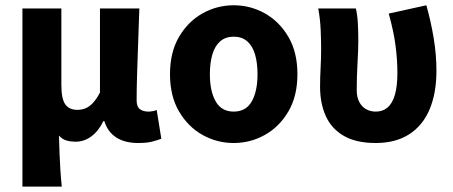

<svg xmlns="http://www.w3.org/2000/svg" viewBox="-20 -528 1711 725"><path d="M64.7 176.7V-496.1H211.7V-207Q211.7 -154.6 226.6 -133.9Q241.4 -113.2 272.6 -113.2Q289.5 -113.2 304 -119.5Q318.5 -125.8 331.6 -140.1Q344.8 -154.5 357.5 -178.5V-496.1H506.2Q504.5 -438.1 501.9 -373.4Q499.4 -308.7 497.7 -249.7Q495.9 -190.7 495.9 -149.2Q495.9 -125.5 508 -116Q520.2 -106.6 540.4 -106.6Q546.6 -106.6 555.5 -108.1Q564.3 -109.6 571.7 -112.6L589.2 -4.2Q573.2 2.1 553.5 7Q533.7 12 502.1 12Q451 12 418.6 -9.2Q386.2 -30.4 374 -70.6H370.3Q352.2 -33.1 324.9 -13Q297.7 7.1 265.1 7.1Q247.5 7.1 231.5 2.7Q215.5 -1.6 202.7 -16.1Q203.6 20.3 204.8 51.4Q206 82.6 207.9 112.4Q209.7 142.3 213.3 176.7Z M862.5 12Q799.4 12 744.6 -18.6Q689.9 -49.3 655.9 -107.4Q621.9 -165.4 621.9 -247.9Q621.9 -330.5 655.9 -388.6Q689.9 -446.7 744.6 -477.4Q799.4 -508.1 862.5 -508.1Q925.6 -508.1 980.3 -477.4Q1035.1 -446.7 1069.1 -388.6Q1103.1 -330.5 1103.1 -247.9Q1103.1 -165.4 1069.1 -107.4Q1035.1 -49.3 980.3 -18.6Q925.6 12 862.5 12ZM862.5 -106.6Q908.7 -106.6 930.6 -145Q952.4 -183.3 952.4 -247.9Q952.4 -291 942.9 -323Q933.3 -354.9 913.3 -372.2Q893.2 -389.5 862.5 -389.5Q831.7 -389.5 811.7 -372.2Q791.6 -354.9 782.1 -323Q772.5 -291 772.5 -247.9Q772.5 -183.3 794.5 -145Q816.4 -106.6 862.5 -106.6Z M1398.8 12Q1324.9 12 1278.4 -14.9Q1231.8 -41.8 1210.2 -89.8Q1188.6 -137.9 1188.6 -199.6Q1188.6 -235.4 1190.6 -271.6Q1192.6 -307.7 1192.6 -343.5Q1192.6 -373.3 1190.9 -414.3Q1189.2 -455.2 1181.7 -496.1H1323.7Q1329.6 -471.1 1331.3 -439.9Q1333 -408.6 1333 -373.6Q1333 -342.8 1330 -289.8Q1327 -236.8 1327 -187.4Q1327 -160.9 1336.7 -142.8Q1346.3 -124.7 1362.5 -115.7Q1378.8 -106.6 1399.1 -106.6Q1425.5 -106.6 1443.6 -122.2Q1461.7 -137.8 1471.2 -170.1Q1480.6 -202.3 1480.6 -253.1Q1480.6 -301.1 1473.6 -355.5Q1466.6 -409.9 1447.8 -476.7L1589.9 -508.1Q1606.8 -448.7 1617.4 -385.5Q1628 -322.4 1628 -260.3Q1628 -176 1602 -114.7Q1576 -53.4 1524.7 -20.7Q1473.5 12 1398.8 12Z"/></svg>

Font: Source Sans Variable
Style: Regular
Weight: 200
Designer: Paul D. Hunt
Foundry: Adobe Systems Incorporated
Version: Version 3.006;hotconv 1.0.111;makeotfexe 2.5.65597